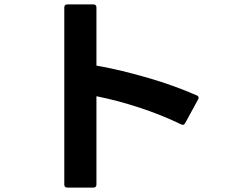

<svg xmlns="http://www.w3.org/2000/svg" viewBox="-20 -808 1040 872"><path d="M286 44Q272 44 272 30V-774Q272 -788 286 -788H404Q418 -788 418 -774V-510Q476 -500 535.5 -485.5Q595 -471 653.5 -454Q712 -437 767.5 -417Q823 -397 873 -375Q882 -372 882 -364Q882 -361 880 -357L821 -249Q815 -237 803 -243Q714 -286 615.5 -318.5Q517 -351 418 -371V30Q418 44 404 44Z"/></svg>

Font: LINE Seed JP_TTF Bold
Style: Regular
Weight: 700
Designer: LINE & Fontrix & Fontworks
Version: Version 1.009